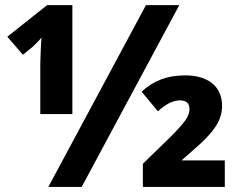

<svg xmlns="http://www.w3.org/2000/svg" viewBox="-20 -734 938 754"><path d="M300.8 0 684.1 -713.9H553.2L169.9 0ZM138.2 -286.1H264.2V-713.9H165L8.8 -589.8L69.8 -519L107.9 -549.8C120.1 -561 136.7 -577.6 143.1 -586.9C141.6 -579.6 138.2 -500 138.2 -483.9ZM862.8 0V-104H692.9L765.1 -168C822.3 -221.2 852.1 -262.7 852.1 -318.8C852.1 -395 795.9 -438 708 -438C634.3 -438 582.5 -416.5 536.1 -374L600.1 -296.9C631.3 -325.7 660.2 -339.8 686 -339.8C711.4 -339.8 724.1 -328.6 724.1 -306.2C724.1 -291.5 718.8 -276.9 708 -261.7C697.3 -246.6 677.7 -224.6 648.9 -195.8L541 -90.8V0Z"/></svg>

Font: Noto Reveo Sans
Style: Regular
Weight: 800
Designer: Monotype Design Team
Foundry: Monotype Imaging Inc.
Version: Version 2.007